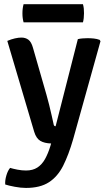

<svg xmlns="http://www.w3.org/2000/svg" viewBox="-20 -682 512 920"><path d="M330.5 -15Q309 59.5 282.8 111.8Q256.5 164 214.5 191.2Q172.5 218.5 104.5 218.5Q80 218.5 50.8 213Q21.5 207.5 5 202Q3.5 182.5 10.5 158.8Q17.5 135 28.5 122.5Q41.5 126.5 63 130.8Q84.5 135 104.5 135Q137 135 159 120.8Q181 106.5 195.8 80Q210.5 53.5 221.5 17.5L225 5.5Q192.5 4.5 173 -7.2Q153.5 -19 144 -50L15 -486Q33.5 -494 51.2 -498Q69 -502 82.5 -502Q102 -502 116 -491.8Q130 -481.5 138 -453L202.5 -228.5Q209 -206.5 215.5 -179.8Q222 -153 227.8 -127.8Q233.5 -102.5 237.5 -84Q239.5 -77 246.5 -77L353 -494.5Q363 -497 375.8 -498Q388.5 -499 399.5 -499Q414.5 -499 429.2 -497.5Q444 -496 457.5 -491L461.5 -484.5ZM93 -575Q90 -586 88.8 -595.8Q87.5 -605.5 87.5 -618Q87.5 -630.5 88.8 -640.5Q90 -650.5 93 -662H377.5Q380.5 -650.5 381.5 -641.2Q382.5 -632 382.5 -618.5Q382.5 -594 377.5 -575Z"/></svg>

Font: Signika Negative Light Medium
Style: Regular
Weight: 500
Version: Version 2.001